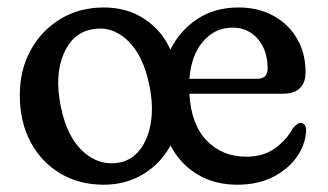

<svg xmlns="http://www.w3.org/2000/svg" viewBox="-20 -483 878 514"><path d="M258 -463Q321 -463 367.8 -431.5Q414.5 -400 436 -350Q462 -402 508.8 -432.5Q555.5 -463 618.5 -463Q671.5 -463 712 -440.8Q752.5 -418.5 775.2 -379.5Q798 -340.5 798 -290Q798 -232 736 -232H487Q491.5 -150 533.2 -106.8Q575 -63.5 639.5 -63.5Q685.5 -63.5 716.8 -86.5Q748 -109.5 763.5 -139Q776 -154 785 -154Q799.5 -153 799.5 -133.5Q798 -96.5 774.8 -63.2Q751.5 -30 710.8 -9.2Q670 11.5 615.5 11.5Q554 11.5 508 -16.5Q462 -44.5 436.5 -93.5Q410.5 -45.5 363.8 -17Q317 11.5 258 11.5Q191.5 11.5 140.8 -19Q90 -49.5 61.5 -103.5Q33 -157.5 33 -228.5Q33 -295.5 62 -348.5Q91 -401.5 141.8 -432.2Q192.5 -463 258 -463ZM603 -409Q555.5 -409 523.8 -372.2Q492 -335.5 487 -272H668Q696.5 -272 696.5 -299.5Q696.5 -348.5 670.2 -378.8Q644 -409 603 -409ZM300.5 -48Q333.5 -54.5 355.2 -83Q377 -111.5 384 -155.8Q391 -200 380 -254Q363.5 -336 320.5 -375.8Q277.5 -415.5 224.5 -404Q174 -394.5 150 -337.8Q126 -281 142.5 -199Q159 -116 203 -76.8Q247 -37.5 300.5 -48Z"/></svg>

Font: Fraunces 72pt S100
Style: Regular
Weight: 400
Version: Version 1.000; ttfautohint (v1.8.3)